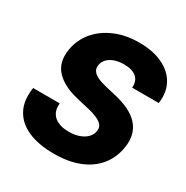

<svg xmlns="http://www.w3.org/2000/svg" viewBox="-170 -881 1002 1033"><g transform="rotate(30 331.0 -364.0)"><path d="M300.8 10.3Q208.5 10.3 143.1 -17.8Q77.6 -45.9 47.4 -101.6Q17.1 -157.2 29.8 -240.2H195.3Q191.4 -205.1 204.6 -181.2Q217.8 -157.2 245.4 -144.8Q272.9 -132.3 312.5 -132.3Q349.1 -132.3 377 -142.3Q404.8 -152.3 422.1 -169.9Q439.5 -187.5 442.9 -210.9Q446.8 -231.9 436.5 -246.6Q426.3 -261.2 402.1 -272.7Q377.9 -284.2 338.4 -293L264.6 -310.5Q172.4 -331.5 125.7 -381.6Q79.1 -431.6 92.8 -514.6Q104 -581.5 146.2 -631.6Q188.5 -681.6 254.6 -709.7Q320.8 -737.8 403.3 -737.8Q488.3 -737.8 548.6 -709.2Q608.9 -680.7 637.2 -629.2Q665.5 -577.6 655.3 -508.3H490.2Q493.7 -549.8 468.3 -572.5Q442.9 -595.2 390.6 -595.2Q356.4 -595.2 331.1 -585.9Q305.7 -576.7 290.5 -560.3Q275.4 -543.9 272 -522.9Q268.1 -501.5 278.6 -486.3Q289.1 -471.2 311.5 -460.7Q334 -450.2 367.2 -442.4L428.2 -428.2Q480.5 -416.5 519.3 -397.5Q558.1 -378.4 582.3 -351.6Q606.4 -324.7 615.5 -289.6Q624.5 -254.4 617.2 -210.4Q606 -141.6 565.4 -92Q524.9 -42.5 458.3 -16.1Q391.6 10.3 300.8 10.3Z"/></g></svg>

Font: Inter 18pt ExtraBold
Style: Italic
Weight: 800
Italic angle: -9.3988°
Designer: Rasmus Andersson
Foundry: rsms
Version: Version 4.001;git-66647c0bb